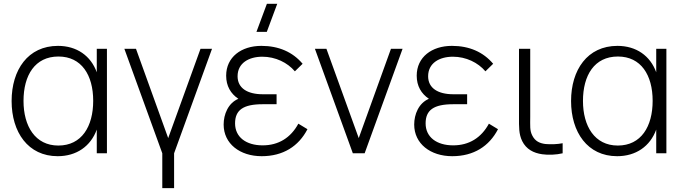

<svg xmlns="http://www.w3.org/2000/svg" viewBox="-20 -792 3533 992"><path d="M278 15C375 15 448.5 -36 480 -122.5V0H532.5V-540H480V-418.5C449 -504 376.5 -555 279.5 -555C124.5 -555 40 -431 40 -270C40 -109 125 15 278 15ZM101.5 -270.5C101.5 -403 160.5 -500 282 -500C401 -500 461.5 -404.5 461.5 -271C461.5 -138.5 402 -40 281.5 -40C162 -40 101.5 -140 101.5 -270.5Z M818.5 180H879.5V0L1075.5 -540H1016L849 -78.5L682.5 -540H622.5L818.5 0Z M1332 15C1443 15 1523 -36.5 1568.5 -124.5L1521.5 -153C1482 -80 1419 -41 1337 -41C1251.5 -41 1194.5 -83.5 1194.5 -154.5C1194.5 -223 1236 -253.5 1337 -253.5H1409V-305H1337.5C1258.5 -305 1207.5 -336.5 1207.5 -398C1207.5 -466 1265.5 -499 1335.5 -499C1403.5 -499 1465.5 -468.5 1503.5 -423.5L1543.5 -462.5C1492 -523.5 1420 -555 1330.5 -555C1226.5 -555 1148.5 -497 1148.5 -401C1148.5 -347.5 1172 -308 1211.5 -281.5C1158.5 -259 1135.5 -201 1135.5 -148.5C1135.5 -49.5 1219.5 15 1332 15ZM1305 -627.5H1358.5L1412.5 -772.5H1359Z M1803 0H1864L2060 -540H2000L1833.5 -78.5L1666.5 -540H1607Z M2316.5 15C2427.5 15 2507.5 -36.5 2553 -124.5L2506 -153C2466.5 -80 2403.5 -41 2321.5 -41C2236 -41 2179 -83.5 2179 -154.5C2179 -223 2220.5 -253.5 2321.5 -253.5H2393.5V-305H2322C2243 -305 2192 -336.5 2192 -398C2192 -466 2250 -499 2320 -499C2388 -499 2450 -468.5 2488 -423.5L2528 -462.5C2476.5 -523.5 2404.5 -555 2315 -555C2211 -555 2133 -497 2133 -401C2133 -347.5 2156.5 -308 2196 -281.5C2143 -259 2120 -201 2120 -148.5C2120 -49.5 2204 15 2316.5 15Z M2781.5 5C2812.5 9.5 2853.5 8 2887 0V-52C2859.5 -46.5 2826.5 -45.5 2797.5 -48C2767 -52 2745 -63 2730.5 -91C2716.5 -117.5 2719.5 -142 2719.5 -188.5V-540H2661.5V-187.5C2661.5 -136 2660 -100 2678 -63C2699 -21 2736 -1.5 2781.5 5Z M3168.5 15C3265.5 15 3339 -36 3370.5 -122.5V0H3423V-540H3370.5V-418.5C3339.5 -504 3267 -555 3170 -555C3015 -555 2930.5 -431 2930.5 -270C2930.5 -109 3015.5 15 3168.5 15ZM2992 -270.5C2992 -403 3051 -500 3172.5 -500C3291.5 -500 3352 -404.5 3352 -271C3352 -138.5 3292.5 -40 3172 -40C3052.5 -40 2992 -140 2992 -270.5Z"/></svg>

Font: Eudonet Light
Style: Regular
Weight: 300
Designer: Mikhail Sharanda
Foundry: Mikhail Sharanda
Version: Version 4.503;Glyphs 3.1.2 (3151)